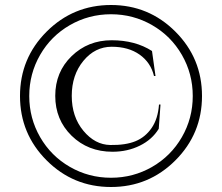

<svg xmlns="http://www.w3.org/2000/svg" viewBox="-20 -734 888 768"><path d="M166.5 -607.5Q273 -714 424 -714Q575 -714 681.5 -607.5Q788 -501 788 -350Q788 -199 681.5 -92.5Q575 14 424 14Q273 14 166.5 -92.5Q60 -199 60 -350Q60 -501 166.5 -607.5ZM588.5 -633.5Q513 -677 424 -677Q335 -677 259.5 -633.5Q184 -590 140.5 -514.5Q97 -439 97 -350Q97 -261 140.5 -185.5Q184 -110 259.5 -66.5Q335 -23 424 -23Q513 -23 588.5 -66.5Q664 -110 707.5 -185.5Q751 -261 751 -350Q751 -439 707.5 -514.5Q664 -590 588.5 -633.5ZM588 -530 602 -430H596Q583 -484 538.5 -515.5Q494 -547 427 -547Q360 -547 313.5 -490.5Q267 -434 267 -350.5Q267 -267 313.5 -211Q360 -155 421 -154Q482 -153 521.5 -169Q561 -185 586.5 -222Q612 -259 616 -316H622L615 -219Q589 -176 539.5 -151.5Q490 -127 430 -127Q332 -127 266.5 -191Q201 -255 201 -350.5Q201 -446 266.5 -509.5Q332 -573 426.5 -573Q521 -573 588 -530Z"/></svg>

Font: Cinzel Decorative
Style: Regular
Weight: 400
Designer: Natanael Gama
Version: Version 1.001;PS 001.001;hotconv 1.0.56;makeotf.lib2.0.21325